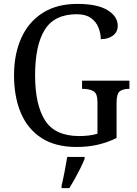

<svg xmlns="http://www.w3.org/2000/svg" viewBox="-20 -744 703 985"><path d="M372 10Q264 10 193 -36Q122 -82 87 -164.5Q52 -247 52 -358Q52 -466 89 -548.5Q126 -631 198.5 -677.5Q271 -724 377 -724Q479 -724 531.5 -692Q584 -660 584 -612Q584 -580 559.5 -561.5Q535 -543 497 -543Q497 -573 485 -603Q473 -633 446 -652Q419 -671 374 -671Q259 -671 209.5 -591Q160 -511 160 -358Q160 -207 211 -126.5Q262 -46 387 -46Q412 -46 436.5 -49Q461 -52 480 -58V-220Q480 -265 459 -276.5Q438 -288 407 -288H401V-330H644V-288H639Q612 -288 595 -276Q578 -264 578 -216V-36Q531 -13 481.5 -1.5Q432 10 372 10ZM296 208Q304 175 311.5 136Q319 97 325 61H414V71Q406 92 392.5 119Q379 146 364 173Q349 200 336 221H296Z"/></svg>

Font: Noto Serif Sinhala SemiCondensed
Style: Regular
Weight: 400
Width: 4
Designer: Jelle Bosma - Monotype Design Team
Foundry: Monotype Imaging Inc.
Version: Version 2.007; ttfautohint (v1.8.4.7-5d5b)